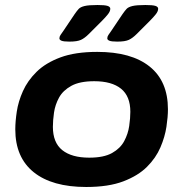

<svg xmlns="http://www.w3.org/2000/svg" viewBox="-20 -738 731 766"><path d="M324 8Q188 8 114.5 -51Q41 -110 41 -222Q41 -253 47 -293Q53 -333 71.5 -374.5Q90 -416 126 -451.5Q162 -487 221 -509Q280 -531 368 -531Q504 -531 577 -472.5Q650 -414 650 -302Q650 -272 644 -232Q638 -192 620 -150Q602 -108 566.5 -72.5Q531 -37 472 -14.5Q413 8 324 8ZM336 -109Q394 -109 427 -127.5Q460 -146 475.5 -175Q491 -204 495.5 -235.5Q500 -267 500 -292Q500 -354 463 -384Q426 -414 356 -414Q298 -414 264.5 -395.5Q231 -377 215.5 -348.5Q200 -320 195.5 -289Q191 -258 191 -232Q191 -169 228.5 -139Q266 -109 336 -109ZM257 -572Q234 -572 225.5 -575.5Q217 -579 217 -585Q217 -592 221.5 -598.5Q226 -605 233 -615L278 -682Q287 -695 294 -702.5Q301 -710 317.5 -714Q334 -718 369 -718Q398 -718 409 -714.5Q420 -711 420 -703Q420 -693 410.5 -681Q401 -669 387 -655L334 -602Q318 -586 303 -579Q288 -572 257 -572ZM448 -572Q425 -572 416.5 -575.5Q408 -579 408 -585Q408 -592 412.5 -598.5Q417 -605 424 -615L469 -682Q478 -695 485 -702.5Q492 -710 508.5 -714Q525 -718 560 -718Q589 -718 600 -714.5Q611 -711 611 -703Q611 -693 601.5 -681Q592 -669 578 -655L525 -602Q509 -586 494 -579Q479 -572 448 -572Z"/></svg>

Font: Asap Expanded Expanded Regular
Style: Bold Italic
Weight: 700
Width: 7
Italic angle: -6°
Designer: Pablo Cosgaya
Foundry: Omnibus-Type
Version: Version 3.001; ttfautohint (v1.8.4.7-5d5b)